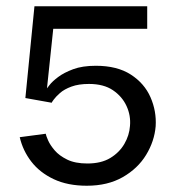

<svg xmlns="http://www.w3.org/2000/svg" viewBox="-20 -583 557 613"><path d="M257 10Q196 10 151.5 -11Q107 -32 80 -67Q53 -102 43 -145L126 -156Q127 -150 133.5 -135Q140 -120 154.5 -103Q169 -86 194.5 -73.5Q220 -61 259 -61Q303 -61 332 -78.5Q361 -96 377 -123.5Q393 -151 395 -181Q398 -214 384 -244.5Q370 -275 340.5 -295Q311 -315 264 -315Q231 -315 208 -306.5Q185 -298 171.5 -286Q158 -274 151.5 -265Q145 -256 145 -255L61 -270L90 -563H450V-491H150L130 -301Q130 -301 138.5 -312Q147 -323 165.5 -337Q184 -351 213.5 -362Q243 -373 286 -373Q354 -373 397.5 -345Q441 -317 460.5 -272.5Q480 -228 477 -180Q473 -132 446.5 -88.5Q420 -45 372 -17.5Q324 10 257 10Z"/></svg>

Font: Darker Grotesque Light SemiBold
Style: Regular
Weight: 600
Version: Version 1.000;gftools[0.9.28]